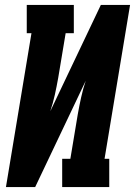

<svg xmlns="http://www.w3.org/2000/svg" viewBox="-20 -755 545 775"><path d="M4 0 107 -621H88V-735H278V-621H245L215 -441Q209 -407 201.5 -373Q194 -339 183 -306L387 -735H505L402 -114H421V0H231V-114H264L294 -294Q300 -328 307.5 -362Q315 -396 326 -429L122 0Z"/></svg>

Font: Iosevka Curly Slab HvObl
Style: Regular
Weight: 900
Italic angle: -9°
Monospace: yes
Designer: Belleve Invis
Foundry: Belleve Invis
Version: Version 11.1.0; ttfautohint (v1.8.3)